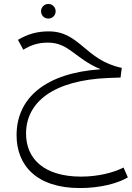

<svg xmlns="http://www.w3.org/2000/svg" viewBox="-20 -599 670 973"><path d="M225 -505C246 -505 262 -521 262 -542C262 -562 246 -579 225 -579C204 -579 188 -562 188 -542C188 -521 204 -505 225 -505ZM606 250C555 276 477 296 391 296C205 296 112 207 112 78C112 -79 247 -193 532 -204L591 -206L597 -255C411 -294 385 -440 227 -440C170 -440 121 -427 71 -397L98 -347C136 -370 172 -383 223 -383C330 -383 360 -302 490 -248C210 -229 64 -102 64 86C64 239 165 354 385 354C487 354 575 331 628 300Z"/></svg>

Font: FiraGO Light
Style: Regular
Weight: 300
Designer: bBox Type
Foundry: bBox Type GmbH
Version: Version 1.001;PS 001.001;hotconv 1.0.88;makeotf.lib2.5.64775